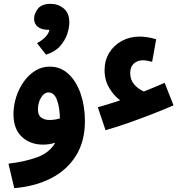

<svg xmlns="http://www.w3.org/2000/svg" viewBox="-20 -747 959 997"><path d="M528 -71 488 -190Q544 -206 604 -226Q572 -249 547.5 -290Q523 -331 523 -382Q523 -433 547 -472.5Q571 -512 612.5 -534.5Q654 -557 704 -557Q746 -557 791 -543L770 -426Q755 -430 743 -432Q731 -434 723 -434Q693 -434 674.5 -416.5Q656 -399 656 -368Q656 -333 676.5 -309Q697 -285 727 -272Q781 -293 835 -317L881 -200Q831 -178 769 -154Q707 -130 644.5 -108Q582 -86 528 -71ZM54 230 24 103Q112 92 174.5 69Q237 46 267 -6Q237 4 204 4Q137 4 93.5 -36.5Q50 -77 50 -154Q50 -199 64 -243Q78 -287 103.5 -323Q129 -359 163.5 -380Q198 -401 238 -401Q295 -401 336 -362.5Q377 -324 399 -259.5Q421 -195 421 -118Q421 -13 374.5 61.5Q328 136 245.5 178.5Q163 221 54 230ZM177 -178Q177 -149 194 -136.5Q211 -124 237 -124Q264 -124 291 -132Q290 -191 275.5 -229Q261 -267 232 -267Q209 -267 193 -240Q177 -213 177 -178ZM219 -463 172 -523Q228 -553 237 -592H234Q196 -592 176.5 -607.5Q157 -623 157 -650Q157 -677 177 -702Q197 -727 243 -727Q282 -727 311 -703Q340 -679 340 -631Q340 -603 329 -570Q318 -537 292 -507.5Q266 -478 219 -463Z"/></svg>

Font: Noto Sans Arabic Cond
Style: Bold
Weight: 700
Width: 3
Designer: Monotype Design Team, Nadine Chahine, Nizar Qandah and Khaled Hosny
Foundry: Monotype Imaging Inc.
Version: Version 2.012; ttfautohint (v1.8.4.7-5d5b)